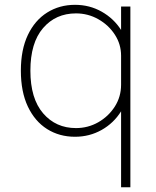

<svg xmlns="http://www.w3.org/2000/svg" viewBox="-20 -558 648 796"><path d="M291 9Q226 9 175.2 -23Q124.5 -55 95.5 -116.2Q66.5 -177.5 66.5 -265Q66.5 -352 95.5 -413Q124.5 -474 175.5 -506Q226.5 -538 291 -538Q351.5 -538 401.8 -509.5Q452 -481 482.2 -433.5Q512.5 -386 512.5 -327.5Q512.5 -326 512.5 -324Q512.5 -322 512.5 -319.5L482 -320Q482 -322 482 -323.5Q482 -325 482 -327Q482 -374.5 456.2 -414.2Q430.5 -454 387.8 -478.2Q345 -502.5 295 -502.5Q211 -502.5 158.5 -441.5Q106 -380.5 106 -265Q106 -149.5 158.8 -88.2Q211.5 -27 295 -27Q345 -27 387.5 -51.2Q430 -75.5 456 -116.2Q482 -157 482 -207L512.5 -206.5Q512.5 -145.5 482 -96.5Q451.5 -47.5 401.2 -19.2Q351 9 291 9ZM482 218.5V-531H520.5V218.5Z"/></svg>

Font: Epilogue ExtraLight
Style: Regular
Weight: 250
Designer: Tyler Finck
Foundry: Etcetera Type Co
Version: Version 2.112